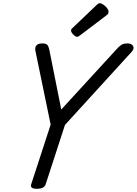

<svg xmlns="http://www.w3.org/2000/svg" viewBox="-20 -1160 851 1194"><path d="M209 14Q165 14 174 -14L295 -385L200 -845Q196 -865 206.5 -877.5Q217 -890 243 -890Q266 -890 274 -881Q282 -872 286 -854L361 -479L705 -854Q721 -872 734.5 -881Q748 -890 774 -890Q798 -890 807.5 -874Q817 -858 799 -838L384 -383L264 -14Q255 14 209 14ZM460 -931Q450 -931 436 -945Q422 -959 422 -969Q422 -973 423 -976.5Q424 -980 431 -986L581 -1129Q587 -1134 590.5 -1137Q594 -1140 600 -1140Q610 -1140 623 -1131Q636 -1122 645.5 -1110Q655 -1098 655 -1088Q655 -1081 653 -1076Q651 -1071 640 -1063L479 -941Q473 -937 468.5 -934Q464 -931 460 -931Z"/></svg>

Font: Playwrite DK Loopet
Style: Regular
Weight: 400
Designer: Veronika Burian, José Scaglione
Foundry: TypeTogether
Version: Version 1.002